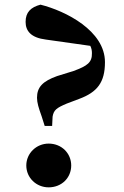

<svg xmlns="http://www.w3.org/2000/svg" viewBox="-20 -789 534 825"><path d="M189 16C245 16 286 -25 286 -78C286 -130 245 -172 189 -172C136 -172 93 -130 93 -78C93 -25 136 16 189 16ZM431 -522C431 -657 262 -742 154 -769C112 -758 90 -736 90 -695C90 -656 113 -627 177 -619L368 -592C373 -582 375 -572 375 -561C376 -521 356 -506 296 -484L225 -462C164 -440 139 -415 139 -369C139 -348 146 -325 159 -289L172 -248H204L206 -288C211 -316 222 -325 267 -344L320 -364C398 -393 431 -435 431 -522Z"/></svg>

Font: Noto Serif CJK HK Black
Style: Regular
Weight: 900
Designer: Ryoko NISHIZUKA 西塚涼子 (kana & ideographs); Frank Grießhammer (Latin, Greek & Cyrillic); Wenlong ZHANG 张文龙 (bopomofo); San
Foundry: Adobe
Version: Version 2.001;hotconv 1.1.0;makeotfexe 2.6.0